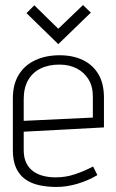

<svg xmlns="http://www.w3.org/2000/svg" viewBox="-20 -729 461 761"><path d="M340 -679 309 -709 211 -615 116 -708 85 -677 211 -554ZM74 -134V-207L392 -224V-342Q392 -398 370 -435Q348 -472 308.5 -491Q269 -510 216 -510Q163 -510 121 -491Q79 -472 55 -434Q31 -396 31 -339V-134Q31 -92 43.5 -64Q56 -36 79.5 -19Q103 -2 135 5Q167 12 204 12Q244 12 286.5 -0.5Q329 -13 366 -35L349 -69Q310 -49 274.5 -37.5Q239 -26 200 -26Q174 -26 151 -32Q128 -38 111 -50.5Q94 -63 84 -83.5Q74 -104 74 -134ZM348 -347V-263L74 -250V-336Q74 -380 91 -410.5Q108 -441 140 -457Q172 -473 215 -473Q254 -473 283.5 -458Q313 -443 330.5 -415Q348 -387 348 -347Z"/></svg>

Font: Advent Pro Light
Style: Regular
Weight: 300
Version: Version 3.000